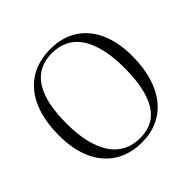

<svg xmlns="http://www.w3.org/2000/svg" viewBox="-187 -912 1101 1101"><g transform="rotate(-45 363.0 -361.5)"><path d="M363 14Q266 14 196.5 -30Q127 -74 90 -155.5Q53 -237 53 -350Q53 -472 90 -558.5Q127 -645 198 -691Q269 -737 368 -737Q464 -737 532 -693.5Q600 -650 636.5 -569.5Q673 -489 673 -377Q673 -285 651.5 -212.5Q630 -140 589.5 -89.5Q549 -39 491.5 -12.5Q434 14 363 14ZM372 -11Q428 -11 469.5 -32.5Q511 -54 538 -97.5Q565 -141 579 -207Q593 -273 593 -361Q593 -448 577.5 -514Q562 -580 532.5 -624.5Q503 -669 459 -691.5Q415 -714 358 -714Q302 -714 259.5 -692.5Q217 -671 188.5 -627.5Q160 -584 146 -519.5Q132 -455 132 -368Q132 -282 148 -215.5Q164 -149 194.5 -103Q225 -57 270 -34Q315 -11 372 -11Z"/></g></svg>

Font: Literata 60pt Light
Style: Regular
Weight: 300
Designer: Latin by Veronika Burian and Jose Scaglione. Greek by Irene Vlachou. Cyrillic by Vera Evstafieva.
Foundry: TypeTogether
Version: Version 3.103;gftools[0.9.29]